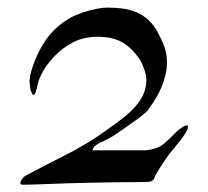

<svg xmlns="http://www.w3.org/2000/svg" viewBox="-20 -489 554 511"><path d="M266.6 -468.8Q287.1 -468.8 306.2 -466.3Q325.2 -463.9 342.3 -456.8Q359.4 -449.7 374 -436.8Q388.7 -423.8 399.9 -402.8Q410.6 -383.3 417.5 -364.7Q424.3 -346.2 424.3 -322.8Q424.3 -304.7 419.9 -287.4Q415.5 -270 408.4 -253.9Q401.4 -237.8 392.1 -223.1Q382.8 -208.5 373.5 -195.8Q370.6 -191.9 362.8 -185.3Q355 -178.7 344.5 -171.1Q334 -163.6 322.5 -155.5Q311 -147.5 300.8 -140.4Q290.5 -133.3 283 -128.4Q275.4 -123.5 272.9 -122.6Q267.6 -119.1 259.8 -115.7Q252 -112.3 244.6 -108.4Q237.3 -104.5 231.9 -99.6Q226.6 -94.7 226.6 -88.9H363.8Q369.6 -88.9 376.7 -90.1Q383.8 -91.3 391.1 -93.5Q398.4 -95.7 404.8 -98.9Q411.1 -102.1 415 -105.5Q430.2 -118.2 443.6 -132.3Q457 -146.5 468.3 -151.9Q470.7 -154.3 473.9 -154.8Q477.1 -155.3 479.5 -155.3Q480 -155.3 480 -153.3Q480 -151.4 480 -150.4Q480 -145 475.6 -137.9Q471.2 -130.9 465.8 -122.6Q458 -112.3 448.7 -101.3Q439.5 -90.3 431.2 -80.1Q427.2 -74.7 421.9 -67.1Q416.5 -59.6 411.4 -51.5Q406.2 -43.5 401.9 -36.4Q397.5 -29.3 395.5 -25.4Q392.6 -20 390.6 -14.6Q388.7 -9.3 382.3 -6.8Q380.9 -5.4 372.6 -4.9Q364.3 -4.4 355 -4.4Q324.2 -4.4 285.2 -3.9Q246.1 -3.4 207.5 -2.4Q180.7 -2 155 -1Q129.4 0 108.4 0.7Q87.4 1.5 73.2 2Q59.1 2.4 55.2 2.4H38.6Q34.2 2.4 34.2 -2.4Q34.2 -3.4 34.9 -5.9Q35.6 -8.3 37.6 -10.7Q38.6 -13.2 42 -16.6Q45.4 -20 49.3 -22Q72.3 -34.2 95 -46.1Q117.7 -58.1 140.6 -69.3Q175.8 -86.9 206.3 -105Q236.8 -123 268.1 -146Q290.5 -161.6 309.3 -176.5Q328.1 -191.4 341.6 -207Q355 -222.7 362.3 -239.7Q369.6 -256.8 369.6 -276.9Q369.6 -283.2 367.9 -290.8Q366.2 -298.3 363.5 -305.7Q360.8 -313 357.9 -319.6Q355 -326.2 352.5 -330.1Q331.1 -361.8 305.2 -376.5Q279.3 -391.1 240.2 -391.1Q202.6 -391.1 174.1 -376.2Q145.5 -361.3 123.5 -337.9Q108.4 -321.3 98.9 -306.6Q89.4 -292 82.5 -272.9Q81.5 -270.5 80.3 -264.4Q79.1 -258.3 77.4 -252Q75.7 -245.6 73.7 -241Q71.8 -236.3 68.8 -236.3Q67.4 -236.3 66.2 -238.5Q64.9 -240.7 63.7 -243.4Q62.5 -246.1 61.8 -248.5Q61 -251 61 -252Q61 -253.4 60.5 -256.6Q60.1 -259.8 59.6 -263.2Q59.1 -266.6 58.8 -269.3Q58.6 -272 58.6 -272.9Q58.6 -273.4 58.8 -275.9Q59.1 -278.3 59.6 -281.2Q60.1 -284.2 60.5 -287.1Q61 -290 61 -291.5Q73.2 -337.9 97.7 -376.2Q122.1 -414.6 164.1 -439.9Q174.3 -445.8 187.3 -450.9Q200.2 -456.1 214.1 -460Q228 -463.9 241.5 -466.3Q254.9 -468.8 266.6 -468.8Z"/></svg>

Font: IM FELL French Canon SC
Style: Regular
Weight: 400
Designer: Igino Marini
Foundry: Igino Marini
Version: 3.00